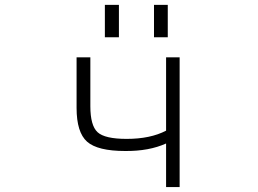

<svg xmlns="http://www.w3.org/2000/svg" viewBox="-20 -754 1040 775"><path d="M650.4 -522.5H705.1V1H650.4V-174.8Q581.1 -143.6 485.4 -144.5Q374 -144.5 331.5 -182.1Q289.1 -219.7 289.1 -318.4V-522.5H344.7V-325.2Q344.7 -247.1 374 -220.2Q403.3 -193.4 491.2 -193.4Q586.9 -193.4 650.4 -226.6ZM403.3 -603.5V-734.4H460V-603.5ZM601.6 -603.5V-734.4H657.2V-603.5Z"/></svg>

Font: Gen Shin Gothic Monospace Light
Style: Regular
Weight: 300
Designer: [Source Han Sans]
Ryoko NISHIZUKA  (kana & ideographs); Paul D. Hunt (Latin, Greek & Cyrillic); Wenlong ZHANG  (bopomofo
Version: Version 1.002.20150607